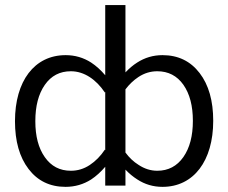

<svg xmlns="http://www.w3.org/2000/svg" viewBox="-20 -726 893 751"><path d="M470.7 -706.1H391.6V-431.6C374.5 -451.7 356.4 -468.3 336.4 -481.4C306.6 -500.5 273.4 -510.3 236.8 -510.3C114.3 -510.3 38.6 -408.7 38.6 -252C38.6 -173.8 56.2 -111.3 91.8 -64.9C127 -18.6 175.3 4.9 236.3 4.9C272.9 4.9 306.6 -4.9 336.4 -23.9C356.4 -37.1 374.5 -53.7 391.6 -73.7V0H470.7V-62.5C484.9 -47.4 500.5 -34.7 516.6 -24.4C546.4 -4.9 579.1 4.9 615.7 4.9C737.8 4.9 814 -97.2 814 -253.4C814 -331.5 796.4 -394 760.7 -440.4C725.1 -486.8 676.8 -510.3 615.7 -510.3C579.1 -510.3 546.4 -500.5 516.6 -481.4C500.5 -471.2 484.9 -458 470.7 -442.9ZM331.1 -80.6C308.1 -65.4 283.7 -58.1 257.3 -58.1C213.9 -58.1 180.2 -75.7 155.3 -111.3C130.4 -146.5 118.2 -193.4 118.2 -252C118.2 -311 130.4 -358.4 155.3 -394C180.2 -429.7 213.9 -447.3 257.3 -447.3C309.6 -447.3 356.4 -414.6 390.1 -364.3L391.6 -366.2V-138.7L390.1 -140.6C373.5 -115.7 354 -95.7 331.1 -80.6ZM521.5 -424.8C544.4 -439.9 568.8 -447.3 595.2 -447.3C638.2 -447.3 672.4 -429.7 697.3 -394.5C722.2 -358.9 734.4 -312 734.4 -253.4C734.4 -194.3 722.2 -147.5 697.3 -111.8C672.4 -76.2 638.2 -58.1 595.2 -58.1C569.3 -58.1 544.9 -65.9 522 -81.1C502.4 -93.3 485.4 -109.4 470.7 -129.4V-376.5C485.4 -396 502.4 -412.1 521.5 -424.8Z"/></svg>

Font: Estedad Regular
Style: Regular
Weight: 400
Designer: Amin Abedi
Version: Version 7.3